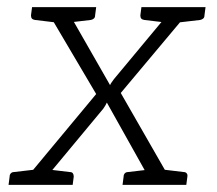

<svg xmlns="http://www.w3.org/2000/svg" viewBox="-20 -519 608 539"><path d="M38 0 250 -255 106 -499H155Q162 -499 165 -496Q168 -493 170 -488L289 -280Q290 -283 293.5 -288Q297 -293 300 -297L458 -487Q462 -492 466 -495.5Q470 -499 475 -499H521L319 -258L467 0H419Q411 0 408 -4Q405 -8 402 -13L280 -231Q278 -227 275.5 -222.5Q273 -218 270 -214L103 -13Q98 -8 94 -4Q90 0 84 0H38ZM140 -476 143 -499H188L185 -476ZM442 -476 445 -499H490L487 -476ZM434 -23 431 0H386L389 -23ZM119 -23 116 0H71L74 -23ZM164 -499 153 -454 78 -463Q72 -464 69.5 -467Q67 -470 67 -476L70 -499ZM250 -499 247 -476Q247 -470 243.5 -467Q240 -464 235 -463L158 -454L157 -499ZM471 -499 460 -454 385 -463Q379 -464 376.5 -467Q374 -470 374 -476L377 -499ZM557 -499 554 -476Q554 -470 550.5 -467Q547 -464 542 -463L465 -454L464 -499ZM410 0 421 -45 496 -36Q501 -36 504 -32.5Q507 -29 506 -23L503 0ZM90 0 101 -45 176 -36Q182 -36 184.5 -32.5Q187 -29 187 -23L184 0ZM4 0 7 -23Q7 -29 10.5 -32.5Q14 -36 19 -36L96 -45L97 0ZM324 0 327 -23Q327 -29 330.5 -32.5Q334 -36 339 -36L416 -45L417 0Z"/></svg>

Font: Aleo Light
Style: Italic
Weight: 300
Italic angle: -7°
Designer: Alessio Laiso
Foundry: Alessio Laiso
Version: Version 2.001;gftools[0.9.29]